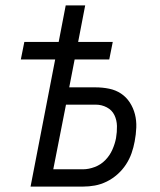

<svg xmlns="http://www.w3.org/2000/svg" viewBox="-20 -690 590 710"><path d="M93 0 184 -470H57L70 -535H197L223 -670H295L269 -535H397L384 -470H256L236 -367H333Q359 -367 383.5 -362Q408 -357 427.5 -344Q447 -331 460 -311Q473 -291 479 -267.5Q485 -244 484 -218.5Q483 -193 478 -167Q474 -145 466.5 -123.5Q459 -102 446 -82Q433 -62 414.5 -45.5Q396 -29 374.5 -18.5Q353 -8 331 -4Q309 0 287 0ZM177 -64H287Q308 -64 330.5 -72.5Q353 -81 369.5 -98Q386 -115 395.5 -136.5Q405 -158 409 -179Q413 -202 412.5 -224Q412 -246 403 -264.5Q394 -283 375 -293Q356 -303 334 -303H224Z"/></svg>

Font: Lode Term
Style: Italic
Weight: 400
Italic angle: -11°
Monospace: yes
Designer: Belleve Invis
Foundry: Belleve Invis
Version: Version 29.2.0